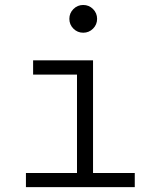

<svg xmlns="http://www.w3.org/2000/svg" viewBox="-20 -764 626 784"><path d="M319.8 -630.4Q296.4 -630.4 279.8 -647Q263.2 -663.6 263.2 -687Q263.2 -710.4 279.8 -727.1Q296.4 -743.7 319.8 -743.7Q343.3 -743.7 359.9 -727.1Q376.5 -710.4 376.5 -687Q376.5 -663.6 359.9 -647Q343.3 -630.4 319.8 -630.4ZM85.9 0V-57.6H294.4V-459.5H115.2V-517.6H359.9V-57.6H530.3V0Z"/></svg>

Font: Caskaydia Cove Light
Style: Regular
Weight: 300
Monospace: yes
Designer: Aaron Bell
Foundry: Saja Typeworks
Version: Version 4.300; ttfautohint (v1.8.3)